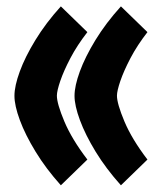

<svg xmlns="http://www.w3.org/2000/svg" viewBox="-20 -546 502 590"><path d="M209 -251.5Q209 -281.7 225.3 -326.4Q241.7 -371.1 273.4 -423.1Q305.2 -475.1 351.6 -526.4L433.1 -447.3Q401.9 -407.2 381.1 -367.7Q360.4 -328.1 349.9 -297.4Q339.4 -266.6 339.4 -252Q339.4 -227.5 362.3 -172.9Q385.3 -118.2 433.1 -55.7L351.6 23.4Q305.7 -27.8 273.9 -79.8Q242.2 -131.8 225.6 -176.8Q209 -221.7 209 -251.5ZM24.4 -251.5Q24.4 -281.7 40.8 -326.4Q57.1 -371.1 88.9 -423.1Q120.6 -475.1 167 -526.4L248.5 -447.3Q217.3 -407.2 196.5 -367.7Q175.8 -328.1 165.3 -297.4Q154.8 -266.6 154.8 -252Q154.8 -227.5 177.7 -172.9Q200.7 -118.2 248.5 -55.7L167 23.4Q121.1 -27.8 89.4 -79.8Q57.6 -131.8 41 -176.8Q24.4 -221.7 24.4 -251.5Z"/></svg>

Font: Vazir Black UI
Style: Black-UI
Weight: 900
Designer: Saber Rastikerdar
Foundry: Saber Rastikerdar
Version: Version 30.1.0